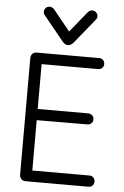

<svg xmlns="http://www.w3.org/2000/svg" viewBox="-62 -998 672 1041"><g transform="rotate(5 274.0 -477.0)"><path d="M117 0Q103 0 94 -9.5Q85 -19 85 -32V-668Q85 -682 94 -691Q103 -700 117 -700H149V0ZM127 -640V-700H457Q470 -700 478.5 -691.5Q487 -683 487 -669Q487 -657 478.5 -648.5Q470 -640 457 -640ZM121 -335V-396H424Q437 -396 446 -387.5Q455 -379 455 -365Q455 -352 446 -344Q437 -336 424 -336ZM133 0V-61H460Q473 -61 481.5 -52.5Q490 -44 490 -31Q490 -17 481.5 -8.5Q473 0 460 0ZM166 -954Q173 -954 180 -950.5Q187 -947 192 -940L301 -806H263L372 -940Q377 -947 383.5 -950.5Q390 -954 398 -954Q410 -954 419 -945Q428 -936 428 -924Q428 -919 426.5 -915Q425 -911 422 -907L313 -773Q306 -764 297.5 -759.5Q289 -755 282 -755Q274 -755 266 -759.5Q258 -764 251 -773L142 -907Q139 -910 137.5 -914.5Q136 -919 136 -924Q136 -936 144.5 -945Q153 -954 166 -954Z"/></g></svg>

Font: National Park Light
Style: Regular
Weight: 300
Designer: Andrea Herstowski, Ben Hoepner
Version: Version 1.009